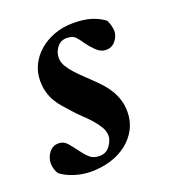

<svg xmlns="http://www.w3.org/2000/svg" viewBox="-93 -520 536 599"><g transform="rotate(-20 175.0 -220.5)"><path d="M215 -448Q251 -448 275.5 -440Q300 -432 317 -419Q322 -412 325 -399.5Q328 -387 328 -382Q328 -365 316 -349.5Q304 -334 284 -334Q267 -334 252.5 -348Q238 -362 228 -376Q219 -390 209.5 -400.5Q200 -411 180 -411Q160 -411 148 -395.5Q136 -380 136 -361Q136 -346 144.5 -332Q153 -318 166 -304Q179 -290 193.5 -276.5Q208 -263 221 -250Q231 -240 241.5 -228Q252 -216 260.5 -201.5Q269 -187 274.5 -169.5Q280 -152 280 -130Q280 -99 266.5 -73.5Q253 -48 230 -30Q207 -12 176.5 -2.5Q146 7 111 7Q83 7 56 -1.5Q29 -10 11 -24Q6 -31 3 -41Q0 -51 0 -59Q0 -79 12 -95Q24 -111 44 -111Q61 -111 72.5 -97.5Q84 -84 98 -65Q109 -50 120.5 -40Q132 -30 152 -30Q174 -30 186.5 -47.5Q199 -65 199 -80Q199 -95 190.5 -109.5Q182 -124 169.5 -138Q157 -152 142.5 -165.5Q128 -179 116 -193Q105 -205 94.5 -217Q84 -229 75.5 -243Q67 -257 62 -274.5Q57 -292 57 -314Q57 -341 68.5 -365Q80 -389 101 -407.5Q122 -426 151 -437Q180 -448 215 -448Z"/></g></svg>

Font: Vermiglione SemiBold
Style: Italic
Weight: 600
Italic angle: -11°
Version: Version 1.000